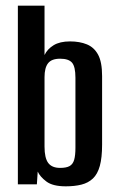

<svg xmlns="http://www.w3.org/2000/svg" viewBox="-20 -650 414 677"><path d="M212 7Q166 7 143.5 -10Q121 -27 113 -45L110 0H43V-630H137V-456Q147 -477 169 -490.5Q191 -504 227 -504Q261 -504 286.5 -493.5Q312 -483 326 -457Q340 -431 340 -382V-140Q340 -94 332 -65Q324 -36 307.5 -20.5Q291 -5 267 1Q243 7 212 7ZM192 -58Q214 -58 225.5 -64.5Q237 -71 241.5 -86.5Q246 -102 246 -129V-376Q246 -415 234 -429Q222 -443 192 -443Q162 -443 149.5 -427Q137 -411 137 -378V-133Q137 -93 150 -75.5Q163 -58 192 -58Z"/></svg>

Font: Alumni Sans Thin SemiBold
Style: Regular
Weight: 600
Version: Version 1.018